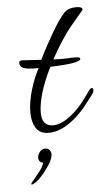

<svg xmlns="http://www.w3.org/2000/svg" viewBox="-47 -442 363 649"><g transform="rotate(-5 135.0 -118.0)"><path d="M108 5Q77 5 64 -16Q51 -37 51 -68Q51 -106 64 -147.5Q77 -189 92 -216H86Q51 -216 39.5 -221.5Q28 -227 28 -240Q28 -247 39 -247L103 -243Q128 -293 153.5 -336Q179 -379 196 -396Q210 -410 235 -410Q257 -410 257 -401Q257 -399 256 -398L213 -347Q198 -329 180 -301Q162 -273 144 -241Q155 -240 164.5 -240Q174 -240 181 -240Q185 -240 190 -240.5Q195 -241 202 -241H223Q235 -241 235 -235Q235 -220 132 -217Q121 -196 110 -168.5Q99 -141 92.5 -114Q86 -87 86 -65Q86 -19 125 -19Q157 -19 200 -58Q217 -74 229.5 -90.5Q242 -107 254 -124Q260 -133 265 -133Q270 -133 270 -127Q270 -123 268.5 -119.5Q267 -116 266 -114Q253 -97 237.5 -77Q222 -57 201 -38Q152 5 108 5ZM35 174Q33 174 33 173Q33 171 35.5 167.5Q38 164 39 163Q39 163 47.5 153Q56 143 66.5 129Q77 115 79 104Q64 101 64 86Q64 76 71.5 66.5Q79 57 90 57Q100 57 105 63.5Q110 70 110 78Q110 98 80 136Q57 165 43 171Q39 174 35 174Z"/></g></svg>

Font: Corinthia
Style: Regular
Weight: 400
Designer: Robert E. Leuschke
Foundry: Robert E. Leuschke
Version: Version 1.013; ttfautohint (v1.8.3)